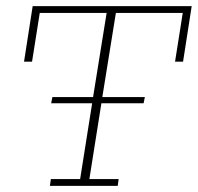

<svg xmlns="http://www.w3.org/2000/svg" viewBox="-20 -603 642 623"><path d="M142 0 145 -22H240L279 -268H146L150 -288H282L326 -561H109L84 -403H58L86 -583H602L574 -403H548L573 -561H356L312 -288H450L446 -268H309L270 -22H365L362 0Z"/></svg>

Font: Rokkitt SemiBold Thin
Style: Italic
Weight: 250
Italic angle: -9°
Version: Version 3.103